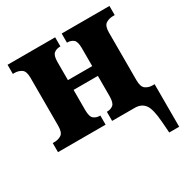

<svg xmlns="http://www.w3.org/2000/svg" viewBox="-169 -676 986 1020"><g transform="rotate(-30 324.0 -165.5)"><path d="M574 137Q568 55 547 27.5Q526 0 486 0H347V-56H350Q371 -56 386 -68Q401 -80 401 -121V-245H252V-121Q252 -80 267.5 -68Q283 -56 304 -56H307V0H15V-56H26Q50 -56 68 -68Q86 -80 86 -121V-416Q86 -456 67.5 -468Q49 -480 26 -480H15V-536H307V-480H303Q282 -480 267 -468Q252 -456 252 -415V-305H401V-416Q401 -456 386 -468Q371 -480 350 -480H347V-536H640V-480H629Q605 -480 586 -468Q567 -456 567 -415V-122Q567 -82 585 -69Q603 -56 627 -56H640V205H579Z"/></g></svg>

Font: Noto Serif SemiCondensed ExtraBold
Style: Regular
Weight: 800
Width: 4
Designer: Monotype Design Team
Foundry: Monotype Imaging Inc.
Version: Version 2.015